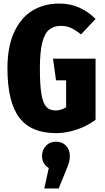

<svg xmlns="http://www.w3.org/2000/svg" viewBox="-20 -733 591 1083"><path d="M519 -626 437 -539Q406 -564 380.5 -575.5Q355 -587 324 -587Q283 -587 257 -565.5Q231 -544 218 -491.5Q205 -439 205 -347Q205 -251 214 -200Q223 -149 242 -129.5Q261 -110 293 -110Q325 -110 353 -128V-280H296L279 -402H519V-57Q472 -22 412.5 -2Q353 18 297 18Q154 18 88 -70.5Q22 -159 22 -348Q22 -470 60 -552Q98 -634 163.5 -673.5Q229 -713 315 -713Q377 -713 428.5 -689.5Q480 -666 519 -626ZM374 147Q374 166 369 183.5Q364 201 351 232L311 330H230L255 215Q217 191 217 147Q217 113 239 89.5Q261 66 296 66Q331 66 352.5 89Q374 112 374 147Z"/></svg>

Font: Fira Sans Extra Condensed ExtraBold
Style: Regular
Weight: 800
Width: 1
Designer: Carrois Corporate & Edenspiekermann AG
Foundry: Carrois Corporate GbR & Edenspiekermann AG
Version: Version 4.203